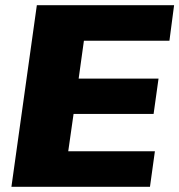

<svg xmlns="http://www.w3.org/2000/svg" viewBox="-20 -720 691 740"><path d="M199 -137H577L558 0H24L122 -700H651L633 -563H259L318 -668L273 -344L239 -417H591L572 -281H219L274 -354L228 -32Z"/></svg>

Font: Pathway Extreme 28pt ExtraBold
Style: Italic
Weight: 800
Italic angle: -8°
Designer: Eduardo Rodriguez Tunni
Foundry: Eduardo Rodriguez Tunni
Version: Version 1.001;gftools[0.9.26]